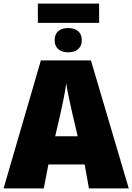

<svg xmlns="http://www.w3.org/2000/svg" viewBox="-20 -1055 741 1075"><path d="M192 -927V-1035H535V-927ZM362 -898Q397 -898 417.5 -880.5Q438 -863 438 -829Q438 -798 417.5 -780Q397 -762 362 -762Q326 -762 306 -780Q286 -798 286 -829Q286 -863 306 -880.5Q326 -898 362 -898ZM478 0 454 -134H251L225 0H0L209 -717H489L701 0ZM387 -411Q382 -435 375 -465Q368 -495 361.5 -527.5Q355 -560 351 -589Q345 -545 335 -496.5Q325 -448 317 -412L289 -292H415Z"/></svg>

Font: Noto Sans Display Black
Style: Regular
Weight: 900
Designer: Monotype Design Team
Foundry: Monotype Imaging Inc.
Version: Version 2.003